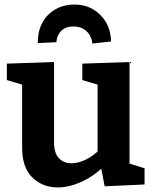

<svg xmlns="http://www.w3.org/2000/svg" viewBox="-20 -810 672 842"><path d="M233 12Q167 12 122 -31.5Q77 -75 77 -163V-455L90 -435L10 -459V-531L217 -538V-186Q217 -139 238 -116.5Q259 -94 294 -94Q321 -94 353 -108.5Q385 -123 417 -154L408 -129V-458L421 -435L341 -459V-531L548 -538V-74L531 -98L614 -72V-1L439 7L420 -91L439 -84Q390 -36 336 -12Q282 12 233 12ZM306 -790Q353 -790 388.5 -769Q424 -748 445 -712Q466 -676 467 -628L385 -619Q381 -654 358.5 -674Q336 -694 302 -694Q269 -694 249.5 -675.5Q230 -657 227 -625L146 -621Q145 -671 165 -709Q185 -747 222 -768.5Q259 -790 306 -790Z"/></svg>

Font: Bitter Thin
Style: Bold
Weight: 700
Version: Version 3.021